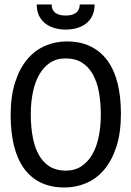

<svg xmlns="http://www.w3.org/2000/svg" viewBox="-20 -833 590 862"><path d="M522.9 -323.2Q522.9 -237.3 502.7 -174.8Q482.4 -112.3 448 -71.5Q413.6 -30.8 367.4 -11Q321.3 8.8 270 8.8Q208.5 8.8 162.8 -13.4Q117.2 -35.6 87.2 -77.6Q57.1 -119.6 42.5 -179.9Q27.8 -240.2 27.8 -315.9Q27.8 -400.9 47.9 -463.4Q67.9 -525.9 102.3 -566.7Q136.7 -607.4 182.6 -627.2Q228.5 -647 279.8 -647Q341.3 -647 387 -624.5Q432.6 -602.1 462.9 -560.3Q493.2 -518.6 508.1 -458.5Q522.9 -398.4 522.9 -323.2ZM432.6 -316.9Q432.6 -373 424.1 -419.7Q415.5 -466.3 396.5 -500Q377.4 -533.7 347.4 -552.2Q317.4 -570.8 274.9 -570.8Q233.9 -570.8 204.3 -551Q174.8 -531.2 155.8 -497.3Q136.7 -463.4 127.4 -417.7Q118.2 -372.1 118.2 -320.8Q118.2 -264.2 127 -217.5Q135.7 -170.9 154.5 -137.5Q173.3 -104 203.1 -85.4Q232.9 -66.9 274.9 -66.9Q315.9 -66.9 345.7 -86.7Q375.5 -106.4 394.8 -140.4Q414.1 -174.3 423.3 -219.7Q432.6 -265.1 432.6 -316.9ZM404.8 -813Q404.8 -783.2 394.3 -762Q383.8 -740.7 366 -727.1Q348.1 -713.4 324.5 -706.8Q300.8 -700.2 274.9 -700.2Q249 -700.2 225.6 -706.8Q202.1 -713.4 184.1 -727.1Q166 -740.7 155.5 -762Q145 -783.2 145 -813H211.9Q211.9 -788.1 228.3 -775.6Q244.6 -763.2 274.9 -763.2Q305.2 -763.2 321.5 -775.6Q337.9 -788.1 337.9 -813ZM0 -638.2Z"/></svg>

Font: Code New Roman
Style: Regular
Weight: 400
Monospace: yes
Designer: Sam Radian
Foundry: Code New Roman
Version: Version 2.00 November 29, 2014